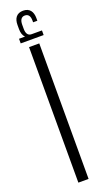

<svg xmlns="http://www.w3.org/2000/svg" viewBox="-171 -908 512 936"><g transform="rotate(-20 85.0 -440.0)"><path d="M92 -880C58 -880 43 -857 43 -824V-802C43 -783 48 -768 58 -758H27V-734H146V-758H92C73 -758 65 -773 65 -795C65 -814 65 -817 65 -817C65 -841 74 -855 92 -855C111 -855 119 -841 119 -819V-810H141V-824C141 -857 126 -880 92 -880ZM59 -703V0H112V-703Z"/></g></svg>

Font: Modon Arabic
Style: Regular
Weight: 400
Designer: Ahmedzaza
Foundry: Ahmedzaza
Version: Version 2.010